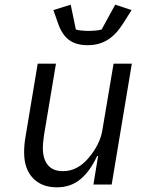

<svg xmlns="http://www.w3.org/2000/svg" viewBox="-20 -788 640 820"><path d="M399 -122H395Q365 -57 323.5 -22.5Q282 12 223 12Q158 12 120.5 -27.5Q83 -67 83 -137Q83 -170 89 -204L141 -516H219L168 -211L167 -203Q163 -175 163 -156Q163 -109 184.5 -83Q206 -57 249 -57Q281 -57 308 -71.5Q335 -86 358 -113Q407 -171 417 -231L465 -516H543L457 0H379ZM228 -688 208 -745 282 -768 304 -662Q313 -659 329 -657.5Q345 -656 357 -656Q372 -656 388 -657.5Q404 -659 414 -662L472 -768L542 -745L506 -688Q475 -639 438.5 -617Q402 -595 355 -595Q304 -595 274 -618Q244 -641 228 -688Z"/></svg>

Font: iA Writer Mono V
Style: Regular
Weight: 400
Italic angle: -9.5°
Designer: Mike Abbink, Paul van der Laan, Pieter van Rosmalen
Foundry: Bold Monday
Version: Version 2.000